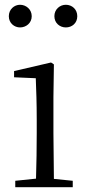

<svg xmlns="http://www.w3.org/2000/svg" viewBox="-20 -785 368 805"><path d="M64 -670C89 -670 113 -688 113 -717C113 -746 89 -765 64 -765C40 -765 17 -746 17 -717C17 -688 40 -670 64 -670ZM256 -670C282 -670 304 -688 304 -717C304 -746 282 -765 256 -765C231 -765 208 -746 208 -717C208 -688 231 -670 256 -670ZM130 0H285V-27L206 -35L204 -227V-378L206 -515L194 -523L39 -487V-461L130 -457C132 -407 134 -352 134 -285V-227C134 -173 133 -91 131 -36L44 -27V0Z"/></svg>

Font: Noto Serif CJK TC Light
Style: Regular
Weight: 300
Designer: Ryoko NISHIZUKA 西塚涼子 (kana & ideographs); Frank Grießhammer (Latin, Greek & Cyrillic); Wenlong ZHANG 张文龙 (bopomofo); San
Foundry: Adobe
Version: Version 2.001;hotconv 1.1.0;makeotfexe 2.6.0